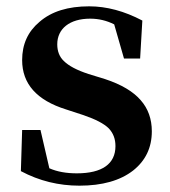

<svg xmlns="http://www.w3.org/2000/svg" viewBox="-20 -571 537 607"><path d="M231 16C303 16 360 0 401 -32C440 -63 460 -104 460 -156C460 -195 448 -228 425 -254C402 -281 364 -304 312 -321L260 -337C223 -349 197 -363 182 -378C168 -391 161 -409 161 -431C161 -480 200 -512 265 -512C292 -512 317 -506 341 -494L372 -386H423L430 -506C373 -536 317 -551 262 -551C195 -551 143 -535 105 -502C68 -471 50 -431 50 -381C50 -306 96 -254 189 -225L244 -207C282 -194 309 -180 324 -165C338 -150 345 -132 345 -109C345 -53 303 -23 223 -23C190 -23 161 -28 136 -39L108 -160H50L46 -30C104 1 166 16 231 16Z"/></svg>

Font: AllPunType Bold
Style: Regular
Weight: 700
Version: 1.0